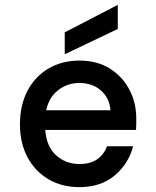

<svg xmlns="http://www.w3.org/2000/svg" viewBox="-20 -757 640 789"><path d="M306 12Q234 12 179 -20.5Q124 -53 93 -111Q62 -169 62 -246Q62 -324 92.5 -383Q123 -442 178.5 -475Q234 -508 307 -508Q379 -508 431 -475.5Q483 -443 511.5 -389Q540 -335 540 -270Q540 -260 540 -248.5Q540 -237 539 -223H166Q171 -154 211 -118.5Q251 -83 305 -83Q352 -83 379.5 -102.5Q407 -122 420 -156H527Q509 -85 452 -36.5Q395 12 306 12ZM306 -416Q257 -416 219 -386.5Q181 -357 170 -304H434Q430 -354 395 -385Q360 -416 306 -416ZM246 -534V-624L464 -737V-638Z"/></svg>

Font: DM Mono Medium
Style: Regular
Weight: 500
Designer: Colophon Foundry
Foundry: Colophon Foundry
Version: Version 1.000; ttfautohint (v1.8.2.53-6de2)